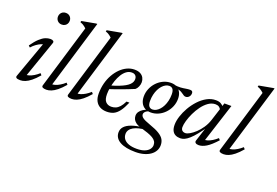

<svg xmlns="http://www.w3.org/2000/svg" viewBox="-124 -1095 2518 1743"><g transform="rotate(20 1135.5 -223.0)"><path d="M32.5 -17.5 162.5 -380.5 177 -369.5Q161 -370 140.2 -361.5Q119.5 -353 97.5 -337.2Q75.5 -321.5 55.5 -299L40.5 -313.5Q75 -362.5 103.8 -389Q132.5 -415.5 157.5 -425.8Q182.5 -436 205 -436Q224 -436 233.2 -428.8Q242.5 -421.5 238 -408.5L108 -35.5L99.5 -54.5Q116 -52.5 137.2 -59Q158.5 -65.5 181.8 -79.5Q205 -93.5 227 -113.5L241 -97.5Q206 -56.5 176.5 -33Q147 -9.5 122.2 0.2Q97.5 10 75 10Q47.5 10 37.5 3Q27.5 -4 32.5 -17.5ZM199.5 -650Q199.5 -666 206.8 -678.8Q214 -691.5 226.8 -699Q239.5 -706.5 256.5 -706.5Q282 -706.5 297.8 -690.2Q313.5 -674 313.5 -650Q313.5 -634 306.2 -621.2Q299 -608.5 286.2 -601Q273.5 -593.5 256.5 -593.5Q231 -593.5 215.2 -609.8Q199.5 -626 199.5 -650Z M469.5 -634Q460.5 -642.5 452 -649.2Q443.5 -656 433.2 -661.8Q423 -667.5 408.5 -672.5L412.5 -685L547 -709.5H558.5L357 -40.5L351 -54.5Q367.5 -52.5 388.8 -59Q410 -65.5 433.2 -79.5Q456.5 -93.5 478.5 -113.5L492.5 -97.5Q457.5 -56.5 428 -33Q398.5 -9.5 373.8 0.2Q349 10 326.5 10Q303 10 291.2 3.5Q279.5 -3 284 -17.5Z M714.5 -634Q705.5 -642.5 697 -649.2Q688.5 -656 678.2 -661.8Q668 -667.5 653.5 -672.5L657.5 -685L792 -709.5H803.5L602 -40.5L596 -54.5Q612.5 -52.5 633.8 -59Q655 -65.5 678.2 -79.5Q701.5 -93.5 723.5 -113.5L737.5 -97.5Q702.5 -56.5 673 -33Q643.5 -9.5 618.8 0.2Q594 10 571.5 10Q548 10 536.2 3.5Q524.5 -3 529 -17.5Z M1006 -402.5Q976.5 -402.5 953 -385Q929.5 -367.5 911.8 -338.5Q894 -309.5 882.2 -274.8Q870.5 -240 864.5 -205Q858.5 -170 858.5 -141Q858.5 -89.5 879 -68Q899.5 -46.5 932.5 -46.5Q955 -46.5 974.8 -54.5Q994.5 -62.5 1012.8 -82.2Q1031 -102 1048.5 -138H1076.5Q1052 -81 1027.8 -48.8Q1003.5 -16.5 975.2 -3.2Q947 10 909.5 10Q872 10 844.2 -4.8Q816.5 -19.5 801.2 -48.5Q786 -77.5 786 -120Q786 -172.5 798.2 -220Q810.5 -267.5 832.8 -306.8Q855 -346 884.2 -375Q913.5 -404 948 -420Q982.5 -436 1019 -436Q1054 -436 1076 -423.8Q1098 -411.5 1108.2 -391.8Q1118.5 -372 1118.5 -349.5Q1118.5 -328 1109.2 -306.8Q1100 -285.5 1085.5 -273.5Q1056.5 -261.5 1027.5 -250Q998.5 -238.5 969.2 -227.8Q940 -217 910.8 -206.8Q881.5 -196.5 852 -187L853.5 -223Q901.5 -236.5 936 -250Q970.5 -263.5 993.2 -276.5Q1016 -289.5 1029 -302.8Q1042 -316 1047.5 -329.2Q1053 -342.5 1053 -356Q1053 -370 1047.5 -380.2Q1042 -390.5 1031.8 -396.5Q1021.5 -402.5 1006 -402.5Z M1537.5 -362.5Q1527 -362.5 1519.2 -367Q1511.5 -371.5 1503 -378Q1494.5 -384.5 1483 -391Q1471.5 -397.5 1454.2 -402Q1437 -406.5 1411 -406.5L1399.5 -430Q1438 -424 1465.2 -426Q1492.5 -428 1513.8 -432Q1535 -436 1555.5 -436Q1568.5 -436 1575 -430Q1581.5 -424 1581.5 -412Q1581.5 -400.5 1577.8 -391.5Q1574 -382.5 1567.8 -376Q1561.5 -369.5 1553.8 -366Q1546 -362.5 1537.5 -362.5ZM1293.5 -151Q1311 -151 1328 -160Q1345 -169 1360.2 -185.8Q1375.5 -202.5 1387 -225.8Q1398.5 -249 1405.2 -277.5Q1412 -306 1412 -339Q1412 -374 1399.8 -389.5Q1387.5 -405 1365.5 -405Q1348 -405 1331 -396Q1314 -387 1298.8 -370.2Q1283.5 -353.5 1272 -330.2Q1260.5 -307 1253.8 -278.5Q1247 -250 1247 -217Q1247 -182 1259.2 -166.5Q1271.5 -151 1293.5 -151ZM1371.5 -436Q1406 -436 1430 -421.5Q1454 -407 1466.8 -381.2Q1479.5 -355.5 1479.5 -320.5Q1479.5 -280.5 1464.2 -244.2Q1449 -208 1422.2 -180Q1395.5 -152 1361 -136Q1326.5 -120 1287.5 -120Q1253 -120 1229 -134.5Q1205 -149 1192.2 -175Q1179.5 -201 1179.5 -235.5Q1179.5 -275.5 1194.8 -311.8Q1210 -348 1236.8 -376Q1263.5 -404 1298 -420Q1332.5 -436 1371.5 -436ZM1279.5 265Q1232 265 1194.2 257.5Q1156.5 250 1130 235.2Q1103.5 220.5 1089.5 198.8Q1075.5 177 1075.5 149Q1075.5 117 1096.5 93.5Q1117.5 70 1158.8 54.5Q1200 39 1261.5 31.5H1304V43.5Q1267 45 1236.8 52.5Q1206.5 60 1184.8 72.5Q1163 85 1151.5 102.2Q1140 119.5 1140 140.5Q1140 169 1156 189.8Q1172 210.5 1203.2 222Q1234.5 233.5 1280 233.5Q1326.5 233.5 1356.2 221.5Q1386 209.5 1400.5 190.2Q1415 171 1415 149.5Q1415 129 1405 113.5Q1395 98 1374.8 86Q1354.5 74 1324.2 63.2Q1294 52.5 1254 41Q1219 31 1200.5 16.5Q1182 2 1175.2 -14.2Q1168.5 -30.5 1168.5 -46.5Q1168.5 -67 1180.2 -84.5Q1192 -102 1214.5 -116Q1237 -130 1268 -139L1290 -128.5Q1258.5 -123.5 1242.2 -110Q1226 -96.5 1226 -80.5Q1226 -72.5 1229.8 -64.8Q1233.5 -57 1243.5 -49Q1253.5 -41 1272.5 -32.2Q1291.5 -23.5 1321.5 -13Q1381.5 7.5 1415.2 28.8Q1449 50 1462.5 74Q1476 98 1476 128.5Q1476 158 1462.2 183Q1448.5 208 1422.8 226.2Q1397 244.5 1360.8 254.8Q1324.5 265 1279.5 265Z M1762.5 -22.5 1814.5 -183.5H1827.5Q1790 -128 1760 -90.8Q1730 -53.5 1705.2 -31.8Q1680.5 -10 1659.8 -0.8Q1639 8.5 1619.5 8.5Q1592.5 8.5 1572.5 -1.5Q1552.5 -11.5 1541.5 -33.2Q1530.5 -55 1530.5 -90Q1530.5 -127.5 1545 -172.8Q1559.5 -218 1585.2 -262.8Q1611 -307.5 1645.8 -345Q1680.5 -382.5 1721.8 -405Q1763 -427.5 1807.5 -427.5Q1836.5 -427.5 1855.2 -417.5Q1874 -407.5 1889.5 -387L1869.5 -360Q1865.5 -372 1852 -381.8Q1838.5 -391.5 1817 -391.5Q1781 -391.5 1749 -369Q1717 -346.5 1690.5 -310.5Q1664 -274.5 1644.8 -233.8Q1625.5 -193 1615 -155.8Q1604.5 -118.5 1604.5 -94Q1604.5 -72.5 1616.5 -62Q1628.5 -51.5 1647 -51.5Q1663.5 -51.5 1689 -66Q1714.5 -80.5 1742 -106.2Q1769.5 -132 1793.2 -167.2Q1817 -202.5 1830.5 -243.5L1889 -426H1949.5H1957L1831.5 -35.5L1823 -54.5Q1839.5 -52 1860.8 -58.5Q1882 -65 1905.2 -79.2Q1928.5 -93.5 1950.5 -113.5L1964.5 -97.5Q1910.5 -37.5 1871.2 -13.8Q1832 10 1798.5 10Q1777 10 1767.2 1Q1757.5 -8 1762.5 -22.5Z M2182 -634Q2173 -642.5 2164.5 -649.2Q2156 -656 2145.8 -661.8Q2135.5 -667.5 2121 -672.5L2125 -685L2259.5 -709.5H2271L2069.5 -40.5L2063.5 -54.5Q2080 -52.5 2101.2 -59Q2122.5 -65.5 2145.8 -79.5Q2169 -93.5 2191 -113.5L2205 -97.5Q2170 -56.5 2140.5 -33Q2111 -9.5 2086.2 0.2Q2061.5 10 2039 10Q2015.5 10 2003.8 3.5Q1992 -3 1996.5 -17.5Z"/></g></svg>

Font: Newsreader Text
Style: Italic
Weight: 400
Italic angle: -17°
Designer: Hugues Gentile
Foundry: Production Type
Version: Version 1.001